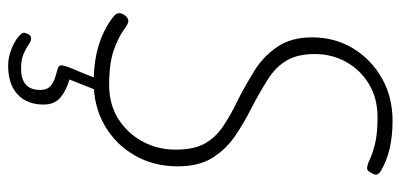

<svg xmlns="http://www.w3.org/2000/svg" viewBox="-270 -480 961 460"><g transform="rotate(90 210.0 -250.5)"><path d="M177 5Q82 5 22 -41Q12 -48 12 -56Q12 -63 18 -70.5Q24 -78 31 -78Q38 -78 53 -66.5Q68 -55 99.5 -43.5Q131 -32 184 -32Q231 -32 265.5 -54Q300 -76 319.5 -112Q339 -148 339 -191Q339 -235 324.5 -261Q310 -287 282.5 -305.5Q255 -324 215 -343Q184 -359 150 -380Q116 -401 93 -434.5Q70 -468 70 -518Q70 -573 96.5 -616.5Q123 -660 168 -685.5Q213 -711 270 -711Q343 -711 390 -683Q399 -677 399 -671Q399 -667 394 -658.5Q389 -650 384 -650Q376 -650 362.5 -656.5Q349 -663 325 -669Q301 -675 261 -675Q216 -675 182 -654.5Q148 -634 129 -600Q110 -566 110 -525Q110 -484 125 -458Q140 -432 169.5 -413Q199 -394 243 -371Q275 -355 306 -334Q337 -313 358 -280.5Q379 -248 379 -196Q379 -139 353 -93.5Q327 -48 281.5 -21.5Q236 5 177 5ZM138 210Q119 210 100.5 203Q82 196 70.5 187Q59 178 59 172Q59 168 62.5 161.5Q66 155 72 155Q79 155 87.5 161Q96 167 109.5 173Q123 179 145 179Q196 179 196 133Q196 117 187 109Q178 101 166.5 97.5Q155 94 146 91.5Q137 89 137 83Q137 75 147 51.5Q157 28 168 0H196L171 63Q200 72 215.5 86Q231 100 231 125Q231 165 206.5 187.5Q182 210 138 210Z"/></g></svg>

Font: Asap Condensed Condensed Thin
Style: Italic
Weight: 100
Width: 3
Italic angle: -6°
Designer: Pablo Cosgaya
Foundry: Omnibus-Type
Version: Version 3.001; ttfautohint (v1.8.4.7-5d5b)